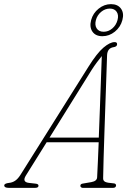

<svg xmlns="http://www.w3.org/2000/svg" viewBox="-62 -908 616 928"><path d="M63 -59.5Q43.5 -28 78 -24L109 -20.5Q125 -19 124 -10Q124 0 107 0H-19.5Q-41.5 0 -41.5 -12Q-41 -21.5 -18.5 -24Q-2.5 -25.5 10.8 -34.2Q24 -43 36 -61.5L366.5 -587Q407 -651.5 438.2 -678Q469.5 -704.5 492 -704.5Q504 -704.5 504 -694.5Q504 -682.5 487 -680Q457 -675.5 455.5 -641Q454 -597 452 -536Q450 -475 447.5 -406.5Q445 -338 442.8 -270.2Q440.5 -202.5 438.8 -144.2Q437 -86 436.5 -46.5Q436 -34.5 446.2 -29.2Q456.5 -24 485.5 -22Q499 -21.5 499 -11.5Q498 0 484 0H337.5Q334 0 330 -2.8Q326 -5.5 326.5 -10.5Q326.5 -18.5 337 -20.5L380.5 -28Q407 -33 407.5 -51.5Q409 -81.5 411 -125.2Q413 -169 415 -220.5H163.5ZM381 -570 177.5 -243H415.5Q418 -310.5 420.8 -382.8Q423.5 -455 425.8 -521.2Q428 -587.5 430 -637Q419.5 -624.5 406 -606.2Q392.5 -588 381 -570ZM433 -733Q400 -733 384.8 -755Q369.5 -777 378.5 -811Q387.5 -844.5 414.8 -866.2Q442 -888 474.5 -888Q507 -888 522.8 -866.2Q538.5 -844.5 529.5 -811Q520.5 -777 493.2 -755Q466 -733 433 -733ZM469 -866.5Q446 -866.5 427 -850.8Q408 -835 401.5 -811Q395 -786.5 405.5 -770.5Q416 -754.5 439 -754.5Q462 -754.5 480.8 -770.5Q499.5 -786.5 506 -811Q512.5 -835 502 -850.8Q491.5 -866.5 469 -866.5Z"/></svg>

Font: Fraunces 144pt S100 Thin
Style: Italic
Weight: 100
Italic angle: -16°
Version: Version 1.000; ttfautohint (v1.8.3)